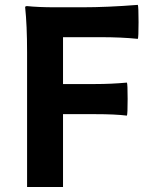

<svg xmlns="http://www.w3.org/2000/svg" viewBox="-20 -752 611 772"><path d="M88.9 0V-361.3V-542Q88.9 -650.4 81.1 -722.7Q81.1 -727.5 88.9 -727.5Q134.8 -722.7 200.2 -722.7H311.5Q410.2 -722.7 534.2 -732.4Q537.1 -725.6 537.1 -663.1Q537.1 -600.6 534.2 -595.7Q469.7 -602.5 383.8 -602.5H233.4V-414.1H362.3Q427.7 -414.1 490.2 -419.9Q493.2 -416 493.2 -354Q493.2 -292 490.2 -287.1Q443.4 -293 362.3 -293H233.4V0Z"/></svg>

Font: Bpmf GenSeki Gothic B
Style: B
Weight: 700
Foundry: But Ko
Version: Version 1.320